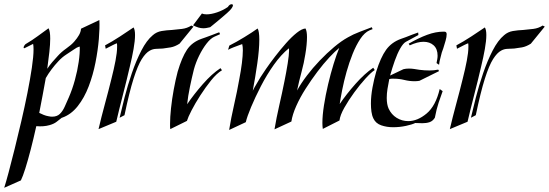

<svg xmlns="http://www.w3.org/2000/svg" viewBox="-68 -602 2602 910"><path d="M-48 288Q-40 263 -27 214.5Q-14 166 1.5 103.5Q17 41 33 -27.5Q49 -96 62 -161.5Q75 -227 83 -281Q91 -335 91 -368Q91 -376 90.5 -382.5Q90 -389 89 -394L57 -378Q49 -374 49 -374Q44 -372 44 -377Q44 -381 48 -387Q52 -393 55 -394Q84 -411 110.5 -430.5Q137 -450 162 -468Q170 -455 170 -419Q170 -393 166 -356Q162 -319 156 -276Q167 -293 180 -308Q193 -323 206 -337Q223 -356 246.5 -372.5Q270 -389 284 -405Q298 -421 306.5 -436Q315 -451 316 -466L403 -507Q405 -470 400.5 -417Q396 -364 384.5 -305.5Q373 -247 352.5 -193Q332 -139 300.5 -99Q269 -59 226 -44H225Q212 -34 200 -24.5Q188 -15 167 -9Q139 -1 104 -4Q91 55 77.5 107Q64 159 52 197Q40 235 31 253ZM179 -49Q202 -49 215.5 -62Q229 -75 238.5 -96Q248 -117 258 -140Q275 -179 287 -223Q299 -267 305 -308.5Q311 -350 310 -380Q310 -382 305 -380Q301 -379 295.5 -376Q290 -373 283 -368Q270 -359 247.5 -344.5Q225 -330 208 -311Q192 -294 176.5 -273.5Q161 -253 149 -232Q142 -192 134 -150.5Q126 -109 118 -67Q128 -62 139 -57.5Q150 -53 162 -51Q167 -50 171 -49.5Q175 -49 179 -49Z M499 -44Q508 -84 522.5 -140.5Q537 -197 557 -255.5Q577 -314 602 -362.5Q627 -411 656 -435Q674 -451 698 -455Q722 -459 747 -460Q770 -462 794.5 -465Q819 -468 839 -481L849 -476L783 -395Q761 -381 741 -377.5Q721 -374 704 -372Q688 -371 672 -370.5Q656 -370 642 -362Q623 -352 604 -322Q585 -292 565 -229Q545 -166 522 -56ZM399 10Q412 -46 429 -108.5Q446 -171 460 -228Q472 -275 479.5 -314.5Q487 -354 487 -379Q487 -384 487 -388.5Q487 -393 486 -397Q482 -396 477.5 -393.5Q473 -391 468 -389L433 -371L430 -387Q462 -404 500.5 -429Q539 -454 565 -472Q572 -461 572 -436Q572 -409 565 -369.5Q558 -330 547 -285Q532 -220 514 -150.5Q496 -81 483 -25Z M896 -468Q884 -468 872.5 -471.5Q861 -475 847 -482L889 -538Q897 -534 911 -534Q933 -534 961 -543.5Q989 -553 1012 -569Q1020 -582 1030 -582Q1036 -582 1036 -576Q1036 -572 1030 -563Q1024 -554 1007.5 -539.5Q991 -525 972.5 -509.5Q954 -494 941 -483.5Q928 -473 928 -473Q919 -471 911.5 -469.5Q904 -468 896 -468ZM739 10Q738 5 738 -1.5Q738 -8 738 -15Q738 -46 742.5 -89Q747 -132 755.5 -178Q764 -224 774 -262Q794 -330 818 -366Q842 -402 887 -418Q892 -420 905.5 -424.5Q919 -429 934 -435Q949 -441 960 -445Q971 -449 971 -449L975 -440L948 -428Q930 -420 911 -395.5Q892 -371 876 -338.5Q860 -306 851 -273Q841 -233 832 -189.5Q823 -146 819 -108Q851 -155 893.5 -203.5Q936 -252 977 -279L984 -269Q959 -254 932.5 -221Q906 -188 881.5 -150Q857 -112 840 -79Q823 -46 818 -29Z M1018 14Q1027 -42 1041.5 -105.5Q1056 -169 1066 -226Q1074 -267 1078.5 -303Q1083 -339 1083 -364Q1083 -381 1080 -393Q1080 -393 1067.5 -388.5Q1055 -384 1039.5 -378Q1024 -372 1013 -366L1019 -386Q1051 -402 1089.5 -425.5Q1128 -449 1153 -467Q1161 -454 1161 -414Q1161 -368 1151.5 -301.5Q1142 -235 1130 -172Q1138 -188 1147.5 -203.5Q1157 -219 1166 -235Q1174 -248 1192.5 -275Q1211 -302 1236 -334.5Q1261 -367 1287.5 -397Q1314 -427 1338.5 -446.5Q1363 -466 1380 -467Q1387 -454 1387 -426Q1387 -410 1385 -388.5Q1383 -367 1379 -344Q1373 -305 1361 -260.5Q1349 -216 1340 -173Q1358 -206 1386 -243Q1414 -280 1447.5 -315Q1481 -350 1515.5 -379Q1550 -408 1581 -425Q1605 -439 1636.5 -451Q1668 -463 1694 -473L1698 -464L1683 -458Q1660 -448 1640 -418Q1620 -388 1603.5 -347Q1587 -306 1574.5 -261.5Q1562 -217 1554 -176.5Q1546 -136 1542 -109Q1574 -156 1617 -204.5Q1660 -253 1701 -281L1708 -270Q1691 -259 1664.5 -230Q1638 -201 1611 -164Q1584 -127 1564 -91.5Q1544 -56 1541 -31L1462 9Q1461 3 1460.5 -4.5Q1460 -12 1460 -19Q1460 -55 1467.5 -103Q1475 -151 1487 -202Q1499 -253 1513 -298.5Q1527 -344 1540 -375Q1520 -359 1492.5 -329.5Q1465 -300 1436 -261.5Q1407 -223 1380.5 -181.5Q1354 -140 1336 -99.5Q1318 -59 1313 -26L1233 11Q1242 -43 1255.5 -102Q1269 -161 1280 -216Q1289 -260 1295.5 -301Q1302 -342 1302 -361Q1302 -371 1301 -373Q1264 -343 1230 -295Q1196 -247 1168.5 -193.5Q1141 -140 1122 -94.5Q1103 -49 1097 -23Z M2013 -295 2001 -303Q2003 -313 2004.5 -321.5Q2006 -330 2006 -338Q2006 -370 1987.5 -387Q1969 -404 1939 -404Q1911 -404 1874 -387L1869 -395Q1916 -422 1956.5 -437Q1997 -452 2034 -452H2038Q2049 -452 2049 -440Q2049 -427 2044 -409.5Q2039 -392 2033 -373Q2029 -363 2026 -353.5Q2023 -344 2021 -334Q2014 -309 2013 -295ZM1795 1Q1765 1 1739 -8Q1713 -17 1702 -40Q1695 -54 1692.5 -72.5Q1690 -91 1690 -111Q1690 -147 1697.5 -187.5Q1705 -228 1715 -262Q1736 -330 1762 -366Q1788 -402 1833 -418Q1840 -420 1855.5 -426Q1871 -432 1887.5 -438.5Q1904 -445 1914 -448L1915 -436L1856 -404Q1843 -397 1829 -372.5Q1815 -348 1803 -314Q1791 -280 1781 -244L1844 -274Q1856 -277 1870 -277Q1883 -277 1895.5 -275Q1908 -273 1921 -271Q1944 -268 1968 -268Q1978 -268 1988.5 -269Q1999 -270 2009 -272L2013 -265L1920 -219Q1914 -218 1908.5 -217.5Q1903 -217 1897 -217Q1873 -217 1848.5 -223Q1824 -229 1800 -229Q1794 -229 1788.5 -229Q1783 -229 1777 -227Q1772 -203 1768.5 -180.5Q1765 -158 1765 -138Q1765 -107 1774 -87Q1787 -59 1812 -43.5Q1837 -28 1867 -28Q1911 -28 1954 -64Q1997 -100 2016 -180L2030 -170Q2021 -145 2011 -115.5Q2001 -86 1993 -44Q1983 -28 1968 -23Q1953 -18 1934 -18Q1927 -18 1918 -18.5Q1909 -19 1900 -19Q1886 -12 1856.5 -5.5Q1827 1 1795 1Z M2164 -44Q2173 -84 2187.5 -140.5Q2202 -197 2222 -255.5Q2242 -314 2267 -362.5Q2292 -411 2321 -435Q2339 -451 2363 -455Q2387 -459 2412 -460Q2435 -462 2459.5 -465Q2484 -468 2504 -481L2514 -476L2448 -395Q2426 -381 2406 -377.5Q2386 -374 2369 -372Q2353 -371 2337 -370.5Q2321 -370 2307 -362Q2288 -352 2269 -322Q2250 -292 2230 -229Q2210 -166 2187 -56ZM2064 10Q2077 -46 2094 -108.5Q2111 -171 2125 -228Q2137 -275 2144.5 -314.5Q2152 -354 2152 -379Q2152 -384 2152 -388.5Q2152 -393 2151 -397Q2147 -396 2142.5 -393.5Q2138 -391 2133 -389L2098 -371L2095 -387Q2127 -404 2165.5 -429Q2204 -454 2230 -472Q2237 -461 2237 -436Q2237 -409 2230 -369.5Q2223 -330 2212 -285Q2197 -220 2179 -150.5Q2161 -81 2148 -25Z"/></svg>

Font: Kings
Style: Regular
Weight: 400
Designer: Robert E. Leuschke
Foundry: Robert E. Leuschke
Version: Version 1.010; ttfautohint (v1.8.3)